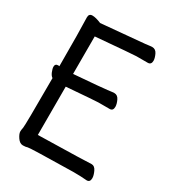

<svg xmlns="http://www.w3.org/2000/svg" viewBox="-177 -821 855 940"><g transform="rotate(30 250.0 -351.0)"><path d="M98 16Q80 16 66.5 -4Q53 -24 53 -37Q53 -46 56 -59.5Q59 -73 59 -342Q49 -348 42 -365Q35 -382 35 -393Q35 -410 53 -410L59 -409Q59 -613 56 -684Q56 -705 76 -705Q95 -705 126 -692L369 -714Q399 -718 406 -718Q426 -718 435.5 -697.5Q445 -677 445 -663Q445 -640 425 -640H361Q346 -640 136 -622V-410Q300 -423 321 -426Q350 -430 358 -430Q377 -430 386.5 -409.5Q396 -389 396 -374Q396 -351 377 -351H313Q299 -351 136 -338V-65Q418 -71 436 -73Q453 -73 463 -51.5Q473 -30 473 -15Q473 8 454 8Q422 5 377 5Q133 9 123.5 12.5Q114 16 98 16Z"/></g></svg>

Font: LXGW WenKai Mono Medium
Style: Regular
Weight: 500
Monospace: yes
Designer: LXGW / Fontworks Inc.
Foundry: LXGW / Fontworks Inc.
Version: Version 1.520; June 14, 2025